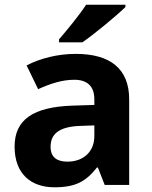

<svg xmlns="http://www.w3.org/2000/svg" viewBox="-20 -786 644 816"><path d="M513 -756V-766H346C317 -721 263 -656 231 -619V-606H330C381 -641 475 -719 513 -756ZM302 -557C225 -557 151 -538 93 -508L142 -407C193 -430 243 -447 296 -447C349 -447 381 -421 381 -364V-340L286 -337C123 -331 42 -279 42 -163C42 -45 114 10 211 10C302 10 345 -15 392 -74H396L425 0H529V-364C529 -494 448 -557 302 -557ZM323 -251 381 -253V-208C381 -138 331 -99 267 -99C224 -99 195 -116 195 -162C195 -214 227 -248 323 -251Z"/></svg>

Font: Noto Sans Arabic UI
Style: Bold
Weight: 700
Designer: Monotype Design Team, Nadine Chahine and Nizar Qandah
Foundry: Monotype Imaging Inc.
Version: Version 2.010